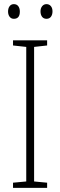

<svg xmlns="http://www.w3.org/2000/svg" viewBox="-20 -909 291 929"><path d="M208 0H43V-25L107 -31V-682L43 -689V-714H208V-689L145 -682V-31L208 -25ZM19 -853Q19 -869 26.5 -879Q34 -889 47 -889Q61 -889 68.5 -879Q76 -869 76 -853Q76 -818 47 -818Q34 -818 26.5 -828Q19 -838 19 -853ZM176 -854Q176 -869 184 -879Q192 -889 205 -889Q218 -889 226 -879.5Q234 -870 234 -854Q234 -838 226.5 -828Q219 -818 205 -818Q191 -818 183.5 -828Q176 -838 176 -854Z"/></svg>

Font: Noto Sans Lao Looped Condensed ExtraLight
Style: Regular
Weight: 200
Width: 3
Designer: Mark Frömberg, Ben Mitchell
Foundry: The Fontpad Ltd
Version: Version 1.002; ttfautohint (v1.8.4.7-5d5b)